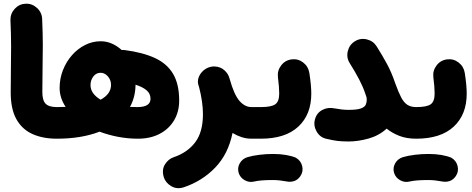

<svg xmlns="http://www.w3.org/2000/svg" viewBox="-20 -671 2492 1014"><path d="M36.6 -182.6Q36.6 -248.5 37.6 -306.4Q38.6 -364.3 38.6 -426Q38.6 -487.8 35.2 -564Q34.2 -598.6 57.6 -624.3Q81.1 -649.9 115.2 -651.4Q149.4 -652.8 175.3 -629.2Q201.2 -605.5 202.6 -570.8Q206.1 -496.1 206.1 -433.8Q206.1 -371.6 204.8 -312Q203.6 -252.4 203.6 -185.1Q203.6 -141.1 220.9 -123.3Q238.3 -105.5 279.8 -105.5H280.3Q314.9 -105.5 339.1 -81.1Q363.3 -56.6 363.3 -22Q363.3 12.2 339.1 36.9Q314.9 61.5 280.3 61.5H279.8Q206.5 61.5 151.9 37.1Q97.2 12.7 66.9 -41Q36.6 -94.7 36.6 -182.6Z M196.8 -22Q196.8 -56.6 221.4 -81.1Q246.1 -105.5 280.3 -105.5Q304.2 -105.5 326.7 -106.4Q294.9 -154.3 294.9 -206.1Q294.9 -255.9 312.3 -300.3Q329.6 -344.7 359.9 -379.2Q390.1 -413.6 429.2 -433.3Q468.3 -453.1 511.7 -453.1Q542.5 -453.1 570.6 -440.9Q598.6 -428.7 622.1 -407.2Q629.9 -407.7 638.2 -406.7Q734.9 -394 798.8 -364.3Q862.8 -334.5 894.5 -280.3Q926.3 -226.1 926.3 -140.1Q926.3 -80.1 898.9 -34.7Q871.6 10.7 822.8 36.1Q773.9 61.5 708.5 61.5Q656.2 61.5 604.5 51.8Q552.7 42 505.9 24.4Q409.7 61.5 280.3 61.5Q246.1 61.5 221.4 36.9Q196.8 12.2 196.8 -22ZM458 -221.7Q458 -197.8 472.2 -178.5Q486.3 -159.2 511.2 -144.5Q566.4 -174.3 566.4 -222.7Q566.4 -248.5 549.8 -267.6Q533.2 -286.6 511.2 -286.6Q487.8 -286.6 472.9 -267.1Q458 -247.6 458 -221.7ZM774.9 -149.4Q774.9 -177.2 753.4 -194.8Q731.9 -212.4 695.8 -223.6Q695.3 -159.2 666.5 -106.4Q685.5 -105.5 705.6 -105.5Q774.9 -105.5 774.9 -149.4Z M1029.3 -217.3Q1021.5 -238.8 1028.3 -259.8Q1035.2 -280.8 1052.2 -296.6Q1069.3 -312.5 1091.8 -317.9Q1103.5 -320.8 1115.7 -319.8Q1144.5 -318.4 1165.3 -299.8Q1186 -281.2 1191.9 -257.3Q1192.4 -255.9 1192.9 -254.4Q1216.3 -170.4 1244.9 -137.9Q1273.4 -105.5 1308.1 -105.5H1308.6Q1343.3 -105.5 1367.4 -81.1Q1391.6 -56.6 1391.6 -22Q1391.6 12.2 1367.4 36.9Q1343.3 61.5 1308.6 61.5H1308.1Q1281.7 61.5 1256.6 53.5Q1231.4 45.4 1208 31.2Q1185.5 142.6 1116.5 214.1Q1047.4 285.6 951.2 317.9Q914.1 330.1 883.8 311.8Q853.5 293.5 844.7 263.7Q833.5 224.6 851.6 196.5Q869.6 168.5 897.5 159.2Q969.7 134.8 1010.7 80.8Q1051.8 26.9 1051.8 -68.4Q1051.8 -132.3 1030.8 -213.4Q1030.3 -215.3 1029.3 -217.3Z M1224.6 -22Q1224.6 -56.6 1249.5 -81.1Q1274.4 -105.5 1308.6 -105.5H1357.4Q1392.1 -105.5 1416.7 -81.1Q1441.4 -56.6 1441.4 -22Q1441.4 12.2 1416.7 36.9Q1392.1 61.5 1357.4 61.5H1308.6Q1274.4 61.5 1249.5 36.9Q1224.6 12.2 1224.6 -22Z M1273.9 -22Q1273.9 -56.6 1298.6 -81.1Q1323.2 -105.5 1357.4 -105.5Q1412.6 -105.5 1433.6 -120.1Q1454.6 -134.8 1454.6 -177.2Q1454.6 -193.8 1452.9 -215.3Q1451.2 -236.8 1447.8 -263.7Q1443.8 -297.9 1464.8 -325.4Q1485.8 -353 1520 -357.4Q1554.2 -361.8 1581.3 -340.8Q1608.4 -319.8 1613.8 -285.6Q1624 -220.2 1624 -176.3Q1624 -65.9 1555.4 -2.2Q1486.8 61.5 1357.4 61.5Q1323.2 61.5 1298.6 36.9Q1273.9 12.2 1273.9 -22ZM1240.2 241.2Q1232.9 215.3 1246.1 191.7Q1259.3 168 1286.1 159.2Q1314 150.9 1350.1 146.5Q1386.2 142.1 1421.9 142.1Q1460 142.1 1490.5 147.5Q1521 152.8 1542 161.6Q1568.8 176.8 1575.9 206.1Q1583 235.4 1565.9 259.8Q1552.2 279.3 1533 285.4Q1513.7 291.5 1492.7 287.1Q1478.5 284.2 1458.7 282Q1439 279.8 1421.9 279.8Q1389.2 279.8 1363.8 281.7Q1338.4 283.7 1322.8 287.6Q1296.9 294.4 1272.5 280.8Q1248 267.1 1240.2 241.2Z M1643.6 -41.5Q1652.8 -74.7 1682.1 -90.3Q1711.4 -106 1746.6 -98.6Q1766.6 -95.2 1783.7 -93Q1800.8 -90.8 1821.3 -90.8Q1865.2 -90.8 1885.5 -98.1Q1905.8 -105.5 1911.4 -117.7Q1917 -129.9 1917 -145Q1917 -151.9 1915.5 -158.2Q1912.1 -167.5 1908.7 -177.7Q1897.9 -210.9 1877.2 -250.7Q1856.4 -290.5 1826.7 -337.9Q1808.6 -367.2 1816.9 -401.1Q1825.2 -435.1 1854.5 -453.1Q1883.8 -471.2 1917.7 -462.9Q1951.7 -454.6 1969.7 -425.3Q1999.5 -377.9 2023.7 -333.3Q2047.9 -288.6 2066.9 -232.4Q2084 -184.6 2098.6 -156.7Q2113.3 -128.9 2131.8 -117.2Q2150.4 -105.5 2177.7 -105.5H2178.2Q2212.9 -105.5 2237.1 -81.1Q2261.2 -56.6 2261.2 -22Q2261.2 12.2 2237.1 36.9Q2212.9 61.5 2178.2 61.5H2177.7Q2127.4 61.5 2089.1 46.6Q2050.8 31.7 2022 8.3Q1981.4 45.4 1926.3 60.8Q1871.1 76.2 1821.3 76.2Q1786.6 76.2 1762.2 73.2Q1737.8 70.3 1701.2 61.5Q1668.5 53.2 1651.4 22.2Q1634.3 -8.8 1643.6 -41.5Z M2094.7 -22Q2094.7 -56.6 2119.4 -81.1Q2144 -105.5 2178.2 -105.5Q2233.4 -105.5 2254.4 -120.1Q2275.4 -134.8 2275.4 -177.2Q2275.4 -193.8 2273.7 -215.3Q2272 -236.8 2268.6 -263.7Q2264.6 -297.9 2285.6 -325.4Q2306.6 -353 2340.8 -357.4Q2375 -361.8 2402.1 -340.8Q2429.2 -319.8 2434.6 -285.6Q2444.8 -220.2 2444.8 -176.3Q2444.8 -65.9 2376.2 -2.2Q2307.6 61.5 2178.2 61.5Q2144 61.5 2119.4 36.9Q2094.7 12.2 2094.7 -22ZM2061 241.2Q2053.7 215.3 2066.9 191.7Q2080.1 168 2106.9 159.2Q2134.8 150.9 2170.9 146.5Q2207 142.1 2242.7 142.1Q2280.8 142.1 2311.3 147.5Q2341.8 152.8 2362.8 161.6Q2389.6 176.8 2396.7 206.1Q2403.8 235.4 2386.7 259.8Q2373 279.3 2353.8 285.4Q2334.5 291.5 2313.5 287.1Q2299.3 284.2 2279.5 282Q2259.8 279.8 2242.7 279.8Q2210 279.8 2184.6 281.7Q2159.2 283.7 2143.6 287.6Q2117.7 294.4 2093.3 280.8Q2068.8 267.1 2061 241.2Z"/></svg>

Font: Mikhak-DS2-FD Black
Style: Regular
Weight: 900
Designer: Amin Abedi
Version: Version 3.2